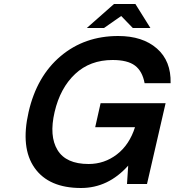

<svg xmlns="http://www.w3.org/2000/svg" viewBox="-20 -920 873 960"><path d="M571 -740Q693 -740 764.5 -677.5Q836 -615 833 -504H703Q692 -564 655 -592Q618 -620 543 -620Q430 -620 355.5 -550Q281 -480 253 -360Q225 -240 267.5 -170Q310 -100 423 -100Q502 -100 564.5 -148Q627 -196 655 -284H456L483 -404H808L715 0H615L621 -92Q521 20 385 20Q224 20 153 -80.5Q82 -181 123 -360Q164 -539 283.5 -639.5Q403 -740 571 -740ZM550 -900H657L732 -780H644L586 -840L500 -780H414Z"/></svg>

Font: Miedinger
Style: Bold-Italic
Weight: 700
Italic angle: -13°
Version: Version 001.000